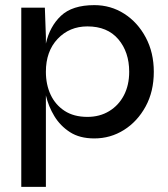

<svg xmlns="http://www.w3.org/2000/svg" viewBox="-20 -529 657 749"><path d="M348 11Q291 11 253 -13.5Q215 -38 192 -76Q169 -114 159 -157V200H63V-499H155L159 -386V-359Q174 -426 218 -467.5Q262 -509 348 -509Q412 -509 464.5 -475.5Q517 -442 548.5 -383Q580 -324 580 -249Q580 -172 548 -113.5Q516 -55 463.5 -22Q411 11 348 11ZM321 -73Q369 -73 406 -95.5Q443 -118 463.5 -157.5Q484 -197 484 -249Q484 -326 441.5 -376Q399 -426 321 -426Q251 -426 205 -377.5Q159 -329 159 -249Q159 -199 177.5 -159.5Q196 -120 232 -96.5Q268 -73 321 -73Z"/></svg>

Font: Syne Medium
Style: Regular
Weight: 500
Designer: Lucas Descroix
Foundry: Bonjour Monde
Version: Version 2.200; ttfautohint (v1.8.4)